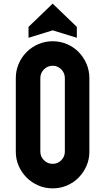

<svg xmlns="http://www.w3.org/2000/svg" viewBox="-20 -1037 580 1057"><path d="M270 -810Q312 -810 349 -794Q386 -778 413 -750.5Q440 -723 456 -686Q472 -649 472 -607V-202Q472 -160 456 -123.5Q440 -87 413 -59.5Q386 -32 349 -16Q312 0 270 0Q228 0 191 -16Q154 -32 126.5 -59.5Q99 -87 83 -123.5Q67 -160 67 -202V-607Q67 -649 83 -686Q99 -723 126.5 -750.5Q154 -778 191 -794Q228 -810 270 -810ZM337 -607Q337 -635 317.5 -655Q298 -675 270 -675Q242 -675 222 -655Q202 -635 202 -607V-202Q202 -175 222 -155Q242 -135 270 -135Q298 -135 317.5 -155Q337 -175 337 -202ZM403 -889V-829L270 -870L137 -829V-889L270 -1017Z"/></svg>

Font: Transit CAT
Style: Regular
Weight: 400
Designer: Peter Wiegel
Foundry: Peter Wiegel
Version: 1.000